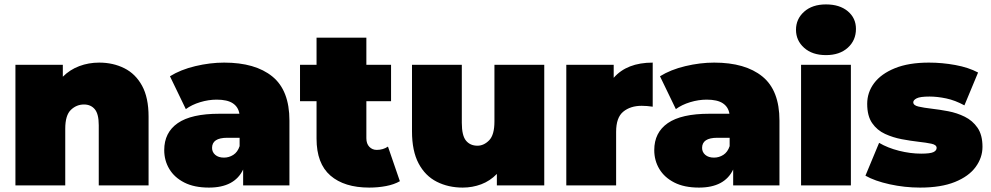

<svg xmlns="http://www.w3.org/2000/svg" viewBox="-20 -841 4495 871"><path d="M50 0V-547H265V-493Q297 -525 339.5 -541Q382 -557 430 -557Q493 -557 544 -531.5Q595 -506 624.5 -452Q654 -398 654 -312V0H428V-273Q428 -324 410 -345.5Q392 -367 361 -367Q327 -367 301.5 -342.5Q276 -318 276 -257V0Z M1083 0V-72Q1044 10 928 10Q861 10 816 -13Q771 -36 748 -74.5Q725 -113 725 -160Q725 -240 786.5 -282.5Q848 -325 975 -325H1066Q1061 -356 1036 -372.5Q1011 -389 963 -389Q926 -389 888 -377.5Q850 -366 823 -346L751 -495Q799 -525 866 -541Q933 -557 997 -557Q1138 -557 1215.5 -494Q1293 -431 1293 -294V0ZM1067 -178V-216H1011Q942 -216 942 -170Q942 -151 956.5 -138.5Q971 -126 996 -126Q1019 -126 1038.5 -138.5Q1058 -151 1067 -178Z M1655 10Q1542 10 1479 -44.5Q1416 -99 1416 -212V-382H1341V-547H1416V-670H1642V-547H1754V-382H1642V-214Q1642 -189 1655.5 -175Q1669 -161 1689 -161Q1718 -161 1740 -176L1794 -19Q1768 -4 1731.5 3Q1695 10 1655 10Z M2079 10Q2014 10 1961.5 -16.5Q1909 -43 1879 -99.5Q1849 -156 1849 -245V-547H2075V-284Q2075 -226 2094 -203Q2113 -180 2146 -180Q2175 -180 2199 -204.5Q2223 -229 2223 -290V-547H2449V0H2234V-52Q2203 -20 2163 -5Q2123 10 2079 10Z M2549 0V-547H2764V-488Q2824 -557 2941 -557V-357Q2914 -361 2891 -361Q2840 -361 2807.5 -334.5Q2775 -308 2775 -243V0Z M3306 0V-72Q3267 10 3151 10Q3084 10 3039 -13Q2994 -36 2971 -74.5Q2948 -113 2948 -160Q2948 -240 3009.5 -282.5Q3071 -325 3198 -325H3289Q3284 -356 3259 -372.5Q3234 -389 3186 -389Q3149 -389 3111 -377.5Q3073 -366 3046 -346L2974 -495Q3022 -525 3089 -541Q3156 -557 3220 -557Q3361 -557 3438.5 -494Q3516 -431 3516 -294V0ZM3290 -178V-216H3234Q3165 -216 3165 -170Q3165 -151 3179.5 -138.5Q3194 -126 3219 -126Q3242 -126 3261.5 -138.5Q3281 -151 3290 -178Z M3614 0V-547H3840V0ZM3727 -591Q3665 -591 3628 -624Q3591 -657 3591 -706Q3591 -755 3628 -788Q3665 -821 3727 -821Q3789 -821 3826 -790Q3863 -759 3863 -710Q3863 -658 3826 -624.5Q3789 -591 3727 -591Z M4154 10Q4084 10 4016 -5Q3948 -20 3906 -44L3968 -193Q4007 -170 4058.5 -157Q4110 -144 4159 -144Q4200 -144 4214.5 -151Q4229 -158 4229 -170Q4229 -184 4205.5 -189Q4182 -194 4146 -198Q4111 -202 4071 -209.5Q4031 -217 3995 -233.5Q3959 -250 3936.5 -282.5Q3914 -315 3914 -370Q3914 -422 3945.5 -464Q3977 -506 4039.5 -531.5Q4102 -557 4194 -557Q4254 -557 4314 -546Q4374 -535 4417 -512L4355 -363Q4313 -386 4272.5 -394.5Q4232 -403 4197 -403Q4154 -403 4138.5 -395Q4123 -387 4123 -377Q4123 -363 4147 -357.5Q4171 -352 4206 -348Q4241 -344 4281 -336.5Q4321 -329 4356.5 -311.5Q4392 -294 4414.5 -261.5Q4437 -229 4437 -175Q4437 -126 4406 -83.5Q4375 -41 4312 -15.5Q4249 10 4154 10Z"/></svg>

Font: Montserrat Black
Style: Regular
Weight: 900
Designer: Julieta Ulanovsky
Foundry: Julieta Ulanovsky
Version: Version 9.000; ttfautohint (v1.8.4.7-5d5b)